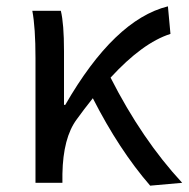

<svg xmlns="http://www.w3.org/2000/svg" viewBox="-20 -577 595 606"><path d="M454 9Q356 -104 273 -267Q245 -232 222 -200Q179 -142 177 -28V0H92V-394Q92 -490 82 -543H172Q182 -502 182 -416V-246H186Q341 -515 510 -557L518 -470Q430 -442 329 -332Q428 -137 555 0Z"/></svg>

Font: 思源黑体R
Style: Regular
Weight: 400
Designer: Ryoko NISHIZUKA  (kana & ideographs); Paul D. Hunt (Latin, Greek & Cyrillic); Wenlong ZHANG  (bopomofo); Sandoll Communi
Foundry: Adobe Systems Incorporated
Version: Version 1.00 June 24, 2014, initial release